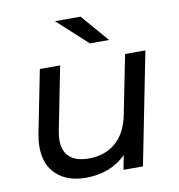

<svg xmlns="http://www.w3.org/2000/svg" viewBox="-83 -813 833 894"><g transform="rotate(-10 334.0 -365.5)"><path d="M627 -530 522 0H430L443 -68Q407 -31 358.5 -12.5Q310 6 253 6Q165 6 114 -41Q63 -88 63 -172Q63 -200 69 -233L128 -530H224L165 -232Q160 -205 160 -187Q160 -135 190.5 -107.5Q221 -80 281 -80Q357 -80 407.5 -123Q458 -166 475 -249L531 -530ZM236 -737H357L469 -607H378Z"/></g></svg>

Font: Montserrat Alternates Medium
Style: Italic
Weight: 500
Italic angle: -11.3°
Designer: Julieta Ulanovsky
Foundry: Julieta Ulanovsky
Version: Version 7.200